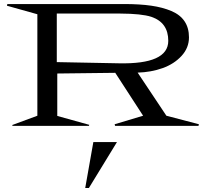

<svg xmlns="http://www.w3.org/2000/svg" viewBox="-20 -620 1025 946"><path d="M262.2 -257.8V-48.8L419.9 -4.9L418 0H42L40 -3.9L164.1 -49.8V-549.8L14.2 -591.8L16.1 -600.1H591.8Q668.5 -600.1 724.9 -592Q781.2 -584 824.5 -565.7Q867.7 -547.4 889.4 -514.9Q911.1 -482.4 911.1 -436Q911.1 -384.3 874.5 -344.5Q837.9 -304.7 781.2 -284.4Q724.6 -264.2 658.2 -262.2L799.8 -49.8L960 -7.8L958 0H546.9L544.9 -7.8L685.1 -49.8L547.9 -261.2ZM259.8 -314 564.9 -308.1Q809.1 -302.7 809.1 -418.9Q809.1 -508.8 725.6 -537.1Q677.7 -552.7 571.8 -553.2Q565.9 -553.2 544.9 -553.2H259.8ZM399.9 306.2 439.9 80.1H556.2L418 306.2Z"/></svg>

Font: Halibut Exp
Style: Regular
Weight: 400
Width: 7
Designer: Matteo Maggi
Foundry: Collletttivo
Version: Version 3.080 | FøM Fix